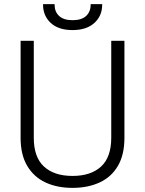

<svg xmlns="http://www.w3.org/2000/svg" viewBox="-20 -898 704 932"><path d="M80 -229V-700H144V-229Q144 -135 193.5 -89.5Q243 -44 332 -44Q421 -44 470.5 -89.5Q520 -135 520 -229V-700H584V-229Q584 -147 552.5 -93Q521 -39 464 -12.5Q407 14 332 14Q257 14 200.5 -12.5Q144 -39 112 -93Q80 -147 80 -229ZM189 -875V-878H245V-875Q245 -841 267 -820.5Q289 -800 332 -800Q376 -800 398 -820.5Q420 -841 420 -875V-878H476V-875Q476 -821 438 -786.5Q400 -752 332 -752Q264 -752 226.5 -786.5Q189 -821 189 -875Z"/></svg>

Font: Space 7353
Style: Regular
Weight: 400
Designer: Christine Claussen + Ruben Lyon  (Space 7353)
Version: Version 1.000;FEAKit 1.0